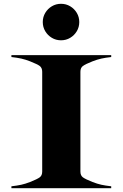

<svg xmlns="http://www.w3.org/2000/svg" viewBox="-20 -990 645 1010"><path d="M205 -874Q205 -900.4 218 -922.2Q231 -944 252.8 -957Q274.6 -970 301 -970Q327.4 -970 349.2 -957Q371 -944 384 -922.2Q397 -900.4 397 -874Q397 -847.6 384 -825.8Q371 -804 349.2 -791Q327.4 -778 301 -778Q274.6 -778 252.8 -791Q231 -804 218 -825.8Q205 -847.6 205 -874ZM40 -10Q70.5 -13.5 92 -18.2Q113.5 -23 138 -32.5Q176 -47.5 189 -57.2Q202 -67 202 -87.5V-612.5Q202 -633 189 -642.8Q176 -652.5 138 -667.5Q113.5 -677 92 -681.8Q70.5 -686.5 40 -690V-700H565V-690Q534.5 -686.5 513 -681.8Q491.5 -677 467 -667.5Q429 -652.5 416 -642.8Q403 -633 403 -612.5V-87.5Q403 -67 416 -57.2Q429 -47.5 467 -32.5Q491.5 -23 513 -18.2Q534.5 -13.5 565 -10V0H40Z"/></svg>

Font: Engraving CC
Style: Bold
Weight: 700
Designer: indestructible type*
Foundry: Cowboy Collective
Version: Version 1.000